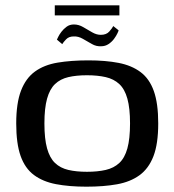

<svg xmlns="http://www.w3.org/2000/svg" viewBox="-20 -695 656 722"><path d="M305 7Q240 7 190.5 -2.5Q141 -12 107.5 -37Q74 -62 57.5 -108.5Q41 -155 41 -231Q41 -307 59 -354Q77 -401 111.5 -426Q146 -451 196.5 -459.5Q247 -468 312 -468Q377 -468 426 -458.5Q475 -449 508.5 -424Q542 -399 558.5 -352.5Q575 -306 575 -231Q575 -154 557 -107.5Q539 -61 504.5 -36Q470 -11 420 -2Q370 7 305 7ZM307 -49Q347 -49 377.5 -56Q408 -63 428.5 -82Q449 -101 459 -137Q469 -173 469 -231Q469 -288 459 -324Q449 -360 428.5 -379Q408 -398 377.5 -405Q347 -412 307 -412Q267 -412 237 -405Q207 -398 187 -379Q167 -360 157 -324Q147 -288 147 -231Q147 -173 157 -137Q167 -101 187 -82Q207 -63 237 -56Q267 -49 307 -49ZM360 -521Q342 -520 325.5 -529.5Q309 -539 291.5 -549Q274 -559 257 -558Q239 -558 228.5 -547Q218 -536 214 -529L194 -546Q195 -548 199 -556.5Q203 -565 211 -575.5Q219 -586 230.5 -594.5Q242 -603 258 -603Q276 -603 293 -593Q310 -583 326.5 -573.5Q343 -564 359 -564Q380 -564 391 -576.5Q402 -589 406 -597L426 -581Q426 -579 421.5 -569.5Q417 -560 409 -549Q401 -538 388.5 -529.5Q376 -521 360 -521ZM186 -637V-675H429V-637Z"/></svg>

Font: Genos Thin Medium
Style: Regular
Weight: 500
Version: Version 1.010